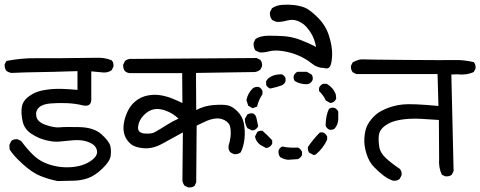

<svg xmlns="http://www.w3.org/2000/svg" viewBox="-22 -811 2074 829"><path d="M226.6 -29.3Q187.5 -37.1 152.3 -51.3Q117.2 -65.4 76.2 -102.5Q35.2 -139.6 19.5 -166L18.6 -185.5L26.4 -202.1Q36.1 -210.9 53.7 -210L69.3 -202.1Q95.7 -167 119.1 -144Q142.6 -121.1 168.5 -109.4Q194.3 -97.7 224.6 -92.3Q254.9 -86.9 287.1 -89.4Q319.3 -91.8 344.7 -102.5Q370.1 -113.3 384.8 -128.4Q399.4 -143.6 397 -159.2Q394.5 -174.8 382.3 -185.1Q370.1 -195.3 347.2 -201.7Q324.2 -208 290.5 -205.1Q256.8 -202.1 233.4 -199.7Q210 -197.3 176.3 -205.6Q142.6 -213.9 112.8 -233.9Q83 -253.9 75.7 -287.1Q68.4 -320.3 71.8 -346.7Q75.2 -373 97.2 -390.6Q119.1 -408.2 142.1 -415.5Q165 -422.9 201.7 -426.3Q238.3 -429.7 312.5 -422.9V-503.9Q192.4 -500 141.6 -499.5Q90.8 -499 27.3 -496.1Q15.6 -498 5.9 -504.9Q-2.9 -515.6 -2 -533.2L5.9 -547.9Q72.3 -560.5 129.9 -559.6Q187.5 -558.6 390.6 -561.5Q428.7 -563.5 460 -550.8Q469.7 -541 467.8 -523.4L460 -507.8Q445.3 -497.1 424.8 -498L372.1 -502.9V-378.9Q370.1 -347.7 334 -356.4Q301.8 -364.3 266.1 -365.7Q230.5 -367.2 195.3 -364.3Q160.2 -361.3 145 -345.7Q129.9 -330.1 135.3 -306.6Q140.6 -283.2 177.2 -271Q213.9 -258.8 236.3 -261.2Q258.8 -263.7 321.3 -262.2Q383.8 -260.7 417 -230.5Q450.2 -200.2 454.6 -179.7Q459 -159.2 455.6 -136.7Q452.1 -114.3 420.4 -83.5Q388.7 -52.7 358.4 -42Q328.1 -31.2 293.5 -30.8Q258.8 -30.3 226.6 -29.3Z M790 -2 775.4 -8.8Q767.6 -18.6 765.6 -30.3L767.6 -239.3Q721.7 -214.8 680.2 -191.4Q638.7 -168 599.6 -170.9Q560.5 -173.8 542 -189.9Q523.4 -206.1 516.1 -227.5Q508.8 -249 512.2 -274.9Q515.6 -300.8 528.3 -328.6Q541 -356.4 563.5 -374.5Q585.9 -392.6 614.3 -398.4Q642.6 -404.3 669.9 -399.9Q697.3 -395.5 720.2 -386.2Q743.2 -377 765.6 -366.2L764.6 -495.1H539.1Q526.4 -496.1 517.6 -503.9Q508.8 -514.6 509.8 -531.2L517.6 -547.9Q531.2 -558.6 549.8 -556.6L1085.9 -560.5L1101.6 -552.7Q1111.3 -542 1109.4 -524.4L1101.6 -509.8Q1090.8 -502 1079.1 -500L824.2 -496.1L825.2 -335.9Q860.4 -354.5 899.9 -357.4Q939.5 -360.4 960 -356.4Q980.5 -352.5 1002.9 -330.6Q1025.4 -308.6 1031.2 -276.9Q1037.1 -245.1 1033.7 -212.4Q1030.3 -179.7 1017.6 -153.3Q1004.9 -143.6 987.3 -145.5L972.7 -153.3Q962.9 -164.1 964.8 -181.6Q970.7 -199.2 973.1 -218.8Q975.6 -238.3 972.7 -259.3Q969.7 -280.3 948.7 -291.5Q927.7 -302.7 904.8 -298.8Q881.8 -294.9 863.8 -286.1Q845.7 -277.3 827.1 -268.6L825.2 -24.4L818.4 -8.8Q807.6 0 790 -2ZM649.4 -242.2Q673.8 -255.9 698.7 -272Q723.6 -288.1 749 -298.8Q723.6 -322.3 694.3 -333Q665 -343.8 641.6 -338.9Q618.2 -334 597.7 -312.5Q577.1 -291 574.2 -263.7Q571.3 -236.3 604 -234.4Q636.7 -232.4 649.4 -242.2Z M1221.7 -121.1Q1203.1 -123 1187.5 -132.8Q1178.7 -145.5 1180.7 -161.1Q1185.5 -173.8 1197.3 -178.7Q1221.7 -171.9 1264.6 -173.8Q1276.4 -168 1282.2 -155.3V-141.6Q1276.4 -129.9 1264.6 -124ZM1332 -141.6 1312.5 -152.3Q1305.7 -162.1 1307.6 -176.8Q1332 -211.9 1359.4 -239.3H1373Q1384.8 -233.4 1390.6 -221.7V-208Q1373 -169.9 1340.8 -143.6ZM1127 -171.9 1101.6 -185.5Q1082 -201.2 1079.1 -221.7L1088.9 -241.2Q1097.7 -248 1111.3 -246.1Q1133.8 -226.6 1153.3 -205.1V-190.4Q1147.5 -178.7 1135.7 -173.8ZM1065.4 -248 1045.9 -257.8Q1035.2 -275.4 1035.2 -297.9L1045.9 -316.4Q1056.6 -323.2 1070.3 -321.3Q1082 -316.4 1085.4 -300.8Q1088.9 -285.2 1092.8 -266.6Q1087.9 -254.9 1075.2 -249ZM1400.4 -251Q1388.7 -255.9 1383.8 -268.6Q1384.8 -314.5 1398.4 -340.8Q1407.2 -347.7 1420.9 -345.7Q1433.6 -340.8 1438.5 -329.1V-293.9Q1436.5 -271.5 1422.9 -255.9Q1414.1 -249 1400.4 -251ZM1068.4 -343.8 1049.8 -354.5 1042 -378.9Q1046.9 -406.2 1068.4 -428.7Q1079.1 -437.5 1094.7 -435.5Q1106.4 -430.7 1111.3 -418V-404.3Q1094.7 -379.9 1087.9 -350.6ZM1404.3 -366.2 1384.8 -377Q1375 -399.4 1355.5 -418V-431.6Q1361.3 -444.3 1373 -449.2H1388.7Q1416 -433.6 1427.7 -404.3L1429.7 -385.7Q1424.8 -373 1413.1 -368.2ZM1144.5 -428.7Q1131.8 -433.6 1127 -445.3V-460Q1133.8 -473.6 1150.9 -481.9Q1168 -490.2 1194.3 -490.2Q1206.1 -485.4 1210.9 -473.6V-460Q1206.1 -447.3 1194.3 -442.4Q1169.9 -433.6 1144.5 -428.7ZM1302.7 -447.3Q1273.4 -447.3 1251 -460.9Q1244.1 -469.7 1246.1 -483.4Q1251 -496.1 1262.7 -501H1302.7L1323.2 -489.3Q1330.1 -480.5 1328.1 -466.8Q1323.2 -454.1 1311.5 -449.2ZM1376 -517.6Q1347.7 -517.6 1323.2 -537.6Q1298.8 -557.6 1266.6 -571.3Q1234.4 -585 1199.7 -590.3Q1165 -595.7 1140.1 -589.4Q1115.2 -583 1098.6 -585L1081.1 -592.8Q1071.3 -606.4 1073.2 -626L1081.1 -642.6Q1101.6 -656.2 1134.3 -656.7Q1167 -657.2 1203.1 -654.8Q1239.3 -652.3 1273.9 -639.2Q1308.6 -626 1342.8 -608.4Q1336.9 -637.7 1327.1 -656.7Q1317.4 -675.8 1302.7 -692.9Q1288.1 -710 1265.6 -719.7Q1243.2 -729.5 1216.8 -722.2Q1190.4 -714.8 1170.9 -716.8L1153.3 -724.6Q1141.6 -738.3 1143.6 -758.8L1152.3 -775.4Q1170.9 -788.1 1195.3 -790Q1219.7 -792 1244.1 -789.6Q1268.6 -787.1 1291 -779.3Q1313.5 -771.5 1349.1 -736.3Q1384.8 -701.2 1398.9 -655.3Q1413.1 -609.4 1412.1 -575.2Q1411.1 -541 1403.8 -525.9Q1396.5 -510.7 1376 -517.6Z M1900.4 -49.8 1885.7 -56.6Q1871.1 -87.9 1874 -125L1873 -293Q1835.9 -295.9 1796.4 -297.9Q1756.8 -299.8 1726.1 -296.4Q1695.3 -293 1672.9 -285.2Q1650.4 -277.3 1633.3 -262.2Q1616.2 -247.1 1613.8 -227.1Q1611.3 -207 1615.2 -179.2Q1619.1 -151.4 1644 -128.4Q1668.9 -105.5 1704.1 -82Q1713.9 -71.3 1711.9 -54.7L1704.1 -39.1Q1692.4 -28.3 1673.8 -31.2Q1652.3 -39.1 1634.3 -52.7Q1616.2 -66.4 1593.8 -88.9Q1571.3 -111.3 1560.1 -147.9Q1548.8 -184.6 1551.3 -215.8Q1553.7 -247.1 1562 -265.6Q1570.3 -284.2 1589.4 -305.2Q1608.4 -326.2 1642.6 -340.8Q1676.8 -355.5 1716.8 -359.9Q1756.8 -364.3 1871.1 -353.5L1867.2 -491.2H1516.6L1501 -499Q1492.2 -509.8 1493.2 -526.4L1501 -542Q1527.3 -555.7 1543 -554.7Q1558.6 -553.7 1733.4 -552.2Q1908.2 -550.8 1943.4 -551.8Q1978.5 -552.7 2023.4 -543Q2033.2 -532.2 2031.2 -514.6L2023.4 -500Q1991.2 -485.4 1951.2 -490.2L1926.8 -489.3L1936.5 -72.3L1928.7 -56.6Q1918 -47.9 1900.4 -49.8Z"/></svg>

Font: JasonHandwriting4
Style: Regular
Weight: 400
Version: Version 1.01.21